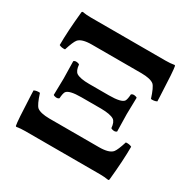

<svg xmlns="http://www.w3.org/2000/svg" viewBox="-147 -795 942 944"><g transform="rotate(30 324.0 -322.5)"><path d="M266.1 -357.9H377.9Q448.2 -357.9 461.4 -377.4Q467.8 -388.7 469.2 -416Q478 -424.8 496.6 -418.9Q500.5 -417.5 502 -416Q500 -355.5 500 -321.8Q500 -292.5 502 -224.1Q493.2 -215.3 474.6 -221.2Q470.7 -222.7 469.2 -224.1Q466.3 -258.3 450.7 -268.6Q429.7 -281.7 377.9 -282.2H266.1Q195.8 -282.2 182.6 -262.2Q176.3 -251 174.8 -224.1Q166 -215.3 147.5 -221.2Q143.6 -222.7 142.1 -224.1Q144 -284.7 144 -317.9Q144 -347.2 142.1 -416Q150.9 -424.8 169.4 -418.9Q173.3 -417.5 174.8 -416Q177.7 -381.8 193.4 -371.1Q214.8 -357.9 266.1 -357.9ZM109.9 -645H534.2Q561.5 -645 583 -648.9Q586.4 -647.5 586.9 -646Q592.3 -624 598.1 -479.5Q598.6 -461.4 599.1 -451.2Q584 -443.8 565.9 -445.8Q547.9 -502.9 533.2 -516.1Q513.7 -531.7 462.9 -532.2H181.2Q123.5 -532.2 105.5 -510.3Q93.8 -495.6 78.1 -445.8Q58.6 -443.8 44.9 -451.2Q44.9 -528.8 56.2 -639.2Q56.6 -644.5 57.1 -646Q59.1 -648.4 61 -648.9Q85 -645 109.9 -645ZM534.2 0H109.9Q82.5 0 61 3.9Q57.6 2.4 57.1 1Q51.8 -21 45.9 -165.5Q45.4 -183.6 44.9 -193.8Q60.1 -201.2 78.1 -199.2Q96.2 -142.1 110.8 -128.9Q130.4 -113.3 181.2 -112.8H462.9Q520.5 -112.8 538.6 -134.8Q550.3 -149.4 565.9 -199.2Q585.4 -201.2 599.1 -193.8Q599.1 -116.2 587.9 -5.9Q587.4 -0.5 586.9 1Q585 3.4 583 3.9Q559.1 0 534.2 0Z"/></g></svg>

Font: Linux Libertine O
Style: Bold
Weight: 700
Designer: Philipp H. Poll
Foundry: Philipp H. Poll
Version: Version 5.0.0